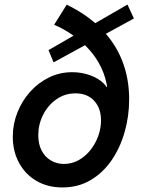

<svg xmlns="http://www.w3.org/2000/svg" viewBox="-20 -822 623 850"><path d="M256.3 7.8Q190.4 7.8 140.9 -21.5Q91.3 -50.8 64 -101.6Q36.6 -152.3 36.6 -216.8Q36.6 -272.5 56.9 -323.7Q77.1 -375 113 -415.3Q148.9 -455.6 196.8 -479Q244.6 -502.4 299.3 -502.4Q335 -502.4 368.2 -492.4Q401.4 -482.4 426.3 -463.6Q451.2 -444.8 460.4 -419.4L442.9 -437H474.1L456.1 -426.8Q449.2 -478.5 428.2 -522.5Q407.2 -566.4 375 -602.3Q342.8 -638.2 303.2 -665.8Q263.7 -693.4 219.7 -712.4L275.4 -801.3Q367.2 -756.8 428.7 -694.1Q490.2 -631.3 521 -553Q551.8 -474.6 551.8 -382.8Q551.8 -308.1 532 -238.3Q512.2 -168.5 474.4 -113Q436.5 -57.6 381.6 -24.9Q326.7 7.8 256.3 7.8ZM263.2 -96.2Q298.3 -96.2 328.4 -113Q358.4 -129.9 380.6 -158Q402.8 -186 415 -220.2Q427.2 -254.4 427.2 -289.1Q427.2 -342.8 397 -375.7Q366.7 -408.7 314.5 -408.7Q266.1 -408.7 228.8 -381.8Q191.4 -355 170.4 -312.7Q149.4 -270.5 149.4 -223.6Q149.4 -184.1 164.3 -155.5Q179.2 -127 205.3 -111.6Q231.4 -96.2 263.2 -96.2ZM217.3 -545.9 194.8 -600.1 544.4 -801.8 572.8 -740.2Z"/></svg>

Font: Reddit Sans SemiBold
Style: Italic
Weight: 600
Italic angle: -11.25°
Designer: Stephen Hutchings
Version: Version 1.013